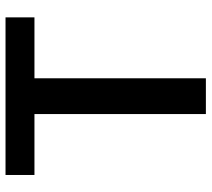

<svg xmlns="http://www.w3.org/2000/svg" viewBox="-54 -686 740 671"><g transform="rotate(-90 315.5 -350.0)"><path d="M590.8 -700.2V-599.1H377.9V0H252.9V-599.1H40V-700.2Z"/></g></svg>

Font: Fivo Sans Modern Med
Style: Regular
Weight: 450
Designer: Alexander Slobzheninov
Foundry: Alexander Slobzheninov
Version: 1.0